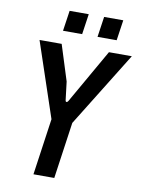

<svg xmlns="http://www.w3.org/2000/svg" viewBox="-95 -943 746 1008"><g transform="rotate(10 278.0 -439.0)"><path d="M155 0 198 -301 64 -700H182L242 -510L254 -411Q255 -404 260 -404Q265 -404 269 -411L434 -700H556L309 -301L266 0ZM361 -769 377 -878H479L463 -769ZM177 -769 193 -878H295L279 -769Z"/></g></svg>

Font: Finlandica Medium
Style: Italic
Weight: 500
Italic angle: -8°
Designer: Niklas Ekholm, Juho Hiilivirta, Jaakko Suomalainen
Foundry: Helsinki Type Studio
Version: Version 1.063